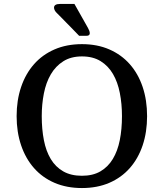

<svg xmlns="http://www.w3.org/2000/svg" viewBox="-20 -931 827 970"><path d="M190.9 -344.2Q190.9 -278.3 201.7 -222.9Q212.4 -167.5 236.6 -127.4Q260.7 -87.4 299.6 -65.2Q338.4 -43 394 -43Q449.2 -43 487.5 -65.4Q525.9 -87.9 550 -127.9Q574.2 -168 585.2 -223.1Q596.2 -278.3 596.2 -344.2Q596.2 -406.2 585.4 -461.2Q574.7 -516.1 550.8 -557.1Q526.9 -598.1 488.3 -622.1Q449.7 -646 394 -646Q338.4 -646 299.6 -621.3Q260.7 -596.7 236.6 -555.2Q212.4 -513.7 201.7 -459Q190.9 -404.3 190.9 -344.2ZM723.1 -344.2Q723.1 -263.7 700.7 -196.8Q678.2 -129.9 635.7 -81.8Q593.3 -33.7 532.2 -7.3Q471.2 19 394 19Q316.9 19 255.6 -7.3Q194.3 -33.7 151.9 -81.8Q109.4 -129.9 86.7 -196.8Q64 -263.7 64 -344.2Q64 -424.8 86.7 -491.7Q109.4 -558.6 151.9 -606.7Q194.3 -654.8 255.6 -681.4Q316.9 -708 394 -708Q471.2 -708 532.2 -681.4Q593.3 -654.8 635.7 -606.7Q678.2 -558.6 700.7 -491.7Q723.1 -424.8 723.1 -344.2ZM423.8 -791Q427.7 -784.2 430.7 -776.6Q433.6 -769 433.6 -763.2Q433.6 -756.8 429.4 -753.4Q425.3 -750 415 -750H379.9Q355.5 -774.9 334 -797.4Q324.7 -806.6 315.2 -816.4Q305.7 -826.2 297.1 -835Q288.6 -843.8 281.5 -850.8Q274.4 -857.9 270 -862.3Q260.7 -870.6 256.8 -878.4Q252.9 -886.2 252.9 -892.1Q252.9 -911.1 283.7 -911.1H356Z"/></svg>

Font: Artifika
Style: Medium
Weight: 500
Designer: Yulya Zhdanova | Cyreal.org
Foundry: Yulya Zhdanova | Cyreal
Version: Version 1.000